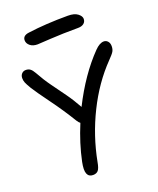

<svg xmlns="http://www.w3.org/2000/svg" viewBox="-169 -1030 942 1145"><g transform="rotate(-20 302.0 -458.0)"><path d="M175.8 -831.1Q146 -831.1 128.4 -845.7Q110.8 -860.4 110.8 -879.9Q110.8 -910.2 150.9 -915Q262.2 -930.2 402.8 -930.2Q443.8 -930.2 464.8 -914.1Q485.8 -897.9 485.8 -880.9Q485.8 -862.3 472.4 -851.6Q459 -840.8 436 -840.8Q337.9 -840.8 258.1 -835.9Q178.2 -831.1 175.8 -831.1ZM220.2 14.2Q193.4 14.2 184.1 -8.8Q174.8 -31.7 185.1 -82Q208 -191.9 254.9 -304.2Q246.1 -310.5 236.8 -325.2Q187 -407.2 128.9 -486.3Q70.8 -565.4 47.9 -602.1Q30.8 -630.9 25.4 -644.3Q20 -657.7 20 -672.9Q20 -689.9 30.3 -700.9Q40.5 -711.9 56.2 -711.9Q72.8 -711.9 84.2 -703.4Q95.7 -694.8 106.9 -674.8Q136.2 -621.6 168.5 -577.1Q200.7 -532.7 232.7 -488.5Q264.6 -444.3 293.9 -391.1Q381.8 -565.9 494.1 -681.2Q524.9 -712.9 551.8 -712.9Q566.4 -712.9 576.7 -701.4Q586.9 -689.9 586.9 -670.9Q586.9 -651.4 579.3 -637.9Q571.8 -624.5 543.9 -596.2Q442.4 -491.7 371.6 -348.6Q300.8 -205.6 271 -48.8Q264.6 -12.2 253.4 1Q242.2 14.2 220.2 14.2Z"/></g></svg>

Font: Shantell Sans Normal
Style: Regular
Weight: 400
Designer: Stephen Nixon, Anya Danilova, Shantell Martin
Foundry: Arrow Type
Version: Version 1.006;[559af2be0]